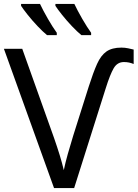

<svg xmlns="http://www.w3.org/2000/svg" viewBox="-20 -964 705 984"><path d="M615 -646Q581 -646 562.5 -614Q544 -582 522 -512L360 0H257L0 -714H94L257 -257Q274 -208 286 -169Q298 -130 307 -92Q315 -131 327.5 -175Q340 -219 355 -268L435 -521Q458 -593 477.5 -636.5Q497 -680 525.5 -700Q554 -720 602 -720Q620 -720 636.5 -716.5Q653 -713 665 -710V-636Q653 -641 641 -643.5Q629 -646 615 -646ZM361 -944Q377 -910 401.5 -867.5Q426 -825 447 -796V-784H397Q375 -802 348 -830.5Q321 -859 298 -888Q275 -917 264 -934V-944ZM185 -944Q201 -910 225.5 -867.5Q250 -825 271 -796V-784H221Q199 -802 172 -830.5Q145 -859 122 -888Q99 -917 88 -934V-944Z"/></svg>

Font: TSCustom
Style: Regular
Weight: 400
Designer: Monotype Design Team
Foundry: Monotype Imaging Inc.
Version: Version 2.004; ttfautohint (v1.8.3) -l 8 -r 50 -G 200 -x 14 